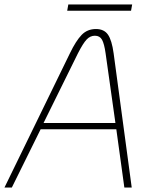

<svg xmlns="http://www.w3.org/2000/svg" viewBox="-26 -840 686 860"><path d="M495 -261H156L27 0H-6L287 -601Q314 -657 339.5 -683.5Q365 -710 404 -710Q440 -710 457.5 -685Q475 -660 483 -601L564 0H531ZM491 -289 447 -601Q441 -644 431 -662Q421 -680 399 -680Q378 -680 362 -663Q346 -646 323 -601L169 -289ZM280 -820H566L561 -792H275Z"/></svg>

Font: KoHo ExtraLight
Style: Italic
Weight: 275
Italic angle: -10°
Version: Version 1.000; ttfautohint (v1.6)